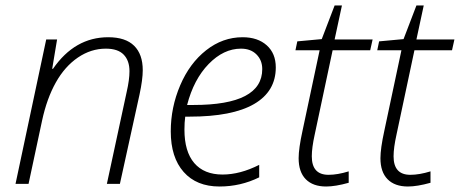

<svg xmlns="http://www.w3.org/2000/svg" viewBox="-20 -676 1691 706"><path d="M373 0 445.8 -337.9Q456.1 -382.8 456.1 -414.1Q456.1 -453.1 434.8 -475.1Q413.6 -497.1 369.1 -497.1Q314.5 -497.1 266.4 -464.4Q218.3 -431.6 185.3 -372.8Q152.3 -314 134.8 -232.9L85 0H37.1L149.9 -530.8H189.9L171.9 -422.9H174.8Q254.9 -539.1 377.9 -539.1Q441.4 -539.1 473.1 -507.8Q504.9 -476.6 504.9 -418Q504.9 -383.8 493.2 -329.1L420.9 0Z M787.1 9.8Q702.6 9.8 655.3 -43.7Q607.9 -97.2 607.9 -192.9Q607.9 -281.2 642.6 -362.3Q677.2 -443.4 738 -491.2Q798.8 -539.1 872.1 -539.1Q927.7 -539.1 960.9 -509.3Q994.1 -479.5 994.1 -428.2Q994.1 -339.8 914.3 -293.5Q834.5 -247.1 677.2 -247.1H661.1Q658.2 -225.6 658.2 -199.2Q658.2 -118.7 694.3 -76.4Q730.5 -34.2 798.3 -34.2Q862.8 -34.2 933.1 -69.8V-23.9Q864.7 9.8 787.1 9.8ZM866.2 -497.1Q802.2 -497.1 747.3 -440.7Q692.4 -384.3 668 -290H691.9Q944.3 -290 944.3 -421.9Q944.3 -454.6 923.1 -475.8Q901.9 -497.1 866.2 -497.1Z M1350.1 -530.8 1341.3 -491.2H1203.1L1137.2 -181.2Q1126.5 -132.8 1126.5 -101.1Q1126.5 -33.2 1188 -33.2Q1221.2 -33.2 1262.2 -45.9V-3.9Q1212.9 9.8 1179.2 9.8Q1130.9 9.8 1104.5 -16.8Q1078.1 -43.5 1078.1 -94.2Q1078.1 -129.9 1092.3 -194.8L1155.3 -491.2H1066.4L1073.2 -523.9L1163.1 -532.2L1210.4 -655.8H1237.3L1210.4 -530.8Z M1650.9 -530.8 1642.1 -491.2H1503.9L1438 -181.2Q1427.2 -132.8 1427.2 -101.1Q1427.2 -33.2 1488.8 -33.2Q1522 -33.2 1563 -45.9V-3.9Q1513.7 9.8 1480 9.8Q1431.6 9.8 1405.3 -16.8Q1378.9 -43.5 1378.9 -94.2Q1378.9 -129.9 1393.1 -194.8L1456.1 -491.2H1367.2L1374 -523.9L1463.9 -532.2L1511.2 -655.8H1538.1L1511.2 -530.8Z"/></svg>

Font: CAA NEO Sans Light
Style: Italic
Weight: 300
Italic angle: -12°
Version: Version 1.10